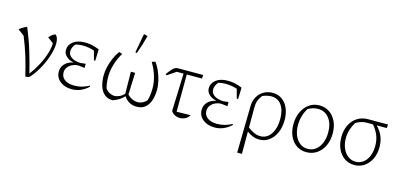

<svg xmlns="http://www.w3.org/2000/svg" viewBox="-77 -1243 4085 1954"><g transform="rotate(15 1965.0 -265.5)"><path d="M190 5Q167 -95 137 -194Q107 -293 66 -392L-1 -443Q18 -458 37.5 -469.5Q57 -481 77 -489Q125 -376 160 -262Q195 -148 222 -35Q265 -91 299.5 -156Q334 -221 353.5 -283.5Q373 -346 373 -395L311 -442Q324 -456 339 -468.5Q354 -481 374 -489Q391 -479 399 -456Q407 -433 407 -403Q407 -351 387 -283.5Q367 -216 332 -148Q297 -80 252 -25Q235 -4 225 0Q215 4 190 5Z M678 7Q603 7 554.5 -32Q506 -71 506 -133Q506 -180 537.5 -214.5Q569 -249 628 -260Q581 -269 550 -297Q519 -325 519 -364Q519 -417 564.5 -452.5Q610 -488 689 -488Q724 -488 757.5 -481.5Q791 -475 840 -456L836 -335H822L796 -432Q734 -452 675 -452Q638 -452 599 -443Q582 -425 573.5 -403.5Q565 -382 565 -365Q565 -334 584.5 -314Q604 -294 634 -284Q664 -274 696 -274L750 -280V-236L685 -244Q651 -244 621 -230Q591 -216 573 -192Q555 -168 555 -137Q555 -89 592.5 -62Q630 -35 693 -35Q733 -35 770.5 -44.5Q808 -54 849 -76L853 -66Q775 7 678 7Z M1110 8Q1056 8 1022 -22Q988 -52 972.5 -102Q957 -152 957 -214Q957 -257 968.5 -305.5Q980 -354 1000.5 -400.5Q1021 -447 1048 -484L1083 -473Q1045 -411 1025 -343Q1005 -275 1005 -214Q1005 -174 1009.5 -144Q1014 -114 1021 -90Q1041 -65 1066 -52.5Q1091 -40 1117 -40Q1141 -40 1169 -53Q1197 -66 1218 -90L1215 -321H1260L1251 -91Q1279 -62 1308 -50.5Q1337 -39 1360 -39Q1411 -39 1454 -83Q1463 -111 1467.5 -143.5Q1472 -176 1472 -216Q1472 -277 1452.5 -342Q1433 -407 1394 -473L1430 -484Q1454 -453 1474.5 -407.5Q1495 -362 1507.5 -311Q1520 -260 1520 -212Q1520 -152 1504 -102Q1488 -52 1453.5 -22Q1419 8 1361 8Q1323 8 1289 -8.5Q1255 -25 1227 -66Q1206 -42 1176.5 -23Q1147 -4 1110 8ZM1224 -520 1208 -524 1244 -720 1249 -725 1285 -715Q1260 -616 1224 -520Z M1576 -380 1563 -389Q1590 -426 1607.5 -445.5Q1625 -465 1639.5 -472Q1654 -479 1672 -479H1934L1932 -441H1772L1770 -48L1916 -51Q1902 -23 1874.5 -9Q1847 5 1816 5Q1788 5 1762.5 -8Q1737 -21 1724 -45L1738 -441H1666Z M2183 7Q2108 7 2059.5 -32Q2011 -71 2011 -133Q2011 -180 2042.5 -214.5Q2074 -249 2133 -260Q2086 -269 2055 -297Q2024 -325 2024 -364Q2024 -417 2069.5 -452.5Q2115 -488 2194 -488Q2229 -488 2262.5 -481.5Q2296 -475 2345 -456L2341 -335H2327L2301 -432Q2239 -452 2180 -452Q2143 -452 2104 -443Q2087 -425 2078.5 -403.5Q2070 -382 2070 -365Q2070 -334 2089.5 -314Q2109 -294 2139 -284Q2169 -274 2201 -274L2255 -280V-236L2190 -244Q2156 -244 2126 -230Q2096 -216 2078 -192Q2060 -168 2060 -137Q2060 -89 2097.5 -62Q2135 -35 2198 -35Q2238 -35 2275.5 -44.5Q2313 -54 2354 -76L2358 -66Q2280 7 2183 7Z M2473 194 2482 -299Q2483 -354 2507 -396.5Q2531 -439 2572.5 -463Q2614 -487 2666 -487Q2723 -487 2765 -457.5Q2807 -428 2830.5 -374.5Q2854 -321 2854 -251Q2854 -174 2828 -116Q2802 -58 2757 -25Q2712 8 2657 8Q2618 8 2583.5 -6Q2549 -20 2523 -41V194ZM2523 -300V-84Q2551 -61 2585.5 -44.5Q2620 -28 2658 -28Q2702 -28 2736 -55.5Q2770 -83 2789 -132.5Q2808 -182 2808 -249Q2808 -342 2769.5 -395.5Q2731 -449 2662 -449Q2619 -449 2570 -428Q2523 -372 2523 -300Z M3150 8Q3091 8 3046 -22.5Q3001 -53 2976 -107Q2951 -161 2951 -231Q2951 -306 2978 -363.5Q3005 -421 3052 -454Q3099 -487 3160 -487Q3220 -487 3265.5 -456Q3311 -425 3336.5 -370.5Q3362 -316 3362 -246Q3362 -171 3335 -114Q3308 -57 3260 -24.5Q3212 8 3150 8ZM3155 -28Q3202 -28 3238 -55Q3274 -82 3294.5 -130.5Q3315 -179 3315 -243Q3315 -337 3270.5 -393Q3226 -449 3154 -449Q3102 -449 3048 -418Q2998 -332 2998 -237Q2998 -175 3018 -128Q3038 -81 3073.5 -54.5Q3109 -28 3155 -28Z M3858 -235Q3858 -164 3832 -109.5Q3806 -55 3760.5 -23.5Q3715 8 3656 8Q3597 8 3552 -22.5Q3507 -53 3481.5 -107Q3456 -161 3456 -232Q3456 -305 3483.5 -361Q3511 -417 3560 -448Q3609 -479 3674 -479H3882L3879 -441H3772Q3858 -358 3858 -235ZM3664 -441Q3637 -441 3607 -431.5Q3577 -422 3554 -406Q3503 -322 3503 -236Q3503 -175 3523.5 -128Q3544 -81 3579.5 -54.5Q3615 -28 3660 -28Q3705 -28 3739.5 -54Q3774 -80 3793.5 -127Q3813 -174 3813 -235Q3813 -293 3794.5 -341.5Q3776 -390 3734 -441Z"/></g></svg>

Font: Piazzolla ExtraLight
Style: Regular
Weight: 200
Designer: Juan Pablo del Peral
Foundry: Huerta Tipografica
Version: Version 1.330